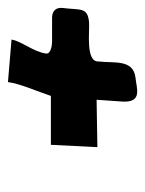

<svg xmlns="http://www.w3.org/2000/svg" viewBox="39 -607 365 483"><g transform="rotate(-90 221.5 -365.5)"><path d="M256.5 -528C252.7 -497.6 231.8 -451.1 221.7 -420H98.7L92.8 -303L212 -305L207.3 -237C206.3 -190 240 -204.3 266.5 -207C315.1 -212 303.5 -261.6 308.4 -300C306.4 -333.7 386.3 -321.9 407.4 -324C445.7 -327.8 437.2 -345.2 442.9 -390C445.1 -407.4 435.1 -417 418.3 -417H358.3C347.3 -417 326.8 -420.8 328.3 -432C332.2 -463.1 360.5 -496 363.4 -519Z"/></g></svg>

Font: Rocketfuel
Style: Italic
Weight: 400
Designer: Mew Too
Foundry: Cannot Into Space Fonts.
Version: Version 0.27